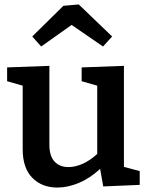

<svg xmlns="http://www.w3.org/2000/svg" viewBox="-20 -832 667 863"><path d="M537 -82 608 -63V-1L444 6L430 -73Q385 -31 335 -10Q285 11 238 11Q168 11 125 -33Q82 -77 82 -161V-447L12 -467V-529L202 -536V-181Q202 -131 225 -106Q248 -81 288 -81Q318 -81 351 -95.5Q384 -110 417 -140V-447L347 -467V-529L537 -536ZM334 -812 484 -668 443 -623 302 -720 165 -623 125 -668 265 -806Z"/></svg>

Font: Bitter Pro SemiBold
Style: Regular
Weight: 600
Designer: Sol Matas, and Bitter project Authors
Foundry: Sol Matas
Version: Version 1.010